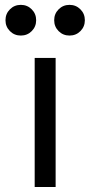

<svg xmlns="http://www.w3.org/2000/svg" viewBox="-20 -750 361 770"><path d="M119.1 -517.6H203.1V0H119.1ZM197.3 -668.9Q197.3 -694.8 215.1 -712.6Q232.9 -730.5 258.8 -730.5Q284.7 -730.5 302.5 -712.6Q320.3 -694.8 320.3 -668.9Q320.3 -643.1 302.5 -625.2Q284.7 -607.4 258.8 -607.4Q232.9 -607.4 215.1 -625.2Q197.3 -643.1 197.3 -668.9ZM2 -668.9Q2 -694.8 19.8 -712.6Q37.6 -730.5 63.5 -730.5Q89.4 -730.5 107.2 -712.6Q125 -694.8 125 -668.9Q125 -643.1 107.2 -625.2Q89.4 -607.4 63.5 -607.4Q37.6 -607.4 19.8 -625.2Q2 -643.1 2 -668.9Z"/></svg>

Font: Reddit Sans Chocolate
Style: Regular
Weight: 400
Designer: Stephen Hutchings
Foundry: Reddit
Version: Version 1.013